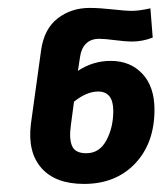

<svg xmlns="http://www.w3.org/2000/svg" viewBox="-20 -721 415 480"><path d="M256.8 -568.8Q305.7 -568.8 335.9 -536.6Q366.2 -504.4 366.2 -446.8Q366.2 -363.3 317.9 -312.3Q269.5 -261.2 189.9 -261.2Q118.7 -261.2 83.7 -300.8Q48.8 -340.3 57.1 -410.2L83 -597.2Q90.8 -649.4 124.5 -675.3Q158.2 -701.2 204.1 -701.2Q228.5 -701.2 261.7 -697.5Q294.9 -693.8 308.1 -693.8Q328.1 -693.8 356 -700.2L361.8 -627Q335.9 -617.2 311 -617.2Q293 -617.2 267.6 -620.6Q242.2 -624 228 -624Q207.5 -624 195.3 -612.1Q183.1 -600.1 180.2 -579.1L174.8 -543.9Q212.4 -568.8 256.8 -568.8ZM195.8 -337.9Q228.5 -337.9 245.8 -369.9Q263.2 -401.9 263.2 -443.8Q263.2 -492.2 225.1 -492.2Q196.8 -492.2 165 -466.8L157.2 -408.2Q152.3 -374 160.2 -356Q168 -337.9 195.8 -337.9Z"/></svg>

Font: FiraGO SemiBold
Style: Italic
Weight: 600
Italic angle: -8°
Designer: bBox Type GmbH
Foundry: bBox Type GmbH
Version: Version 1.001;PS 001.001;hotconv 1.0.88;makeotf.lib2.5.64775